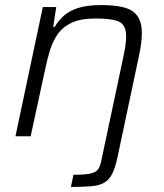

<svg xmlns="http://www.w3.org/2000/svg" viewBox="-20 -538 647 758"><path d="M260 200 270 152Q316 152 337.5 147Q359 142 367.5 130Q376 118 380 96L465 -304Q471 -332 474.5 -355Q478 -378 478 -394Q478 -439 450.5 -452Q423 -465 358 -465Q299 -465 263.5 -448.5Q228 -432 208 -403.5Q188 -375 177 -338.5Q166 -302 158 -263L101 0H41L149 -510H202L190 -432H196Q210 -456 231.5 -475.5Q253 -495 288.5 -506.5Q324 -518 379 -518Q472 -518 506 -492Q540 -466 540 -408Q540 -369 528 -314L444 82Q435 125 422.5 149Q410 173 390 184Q370 195 338.5 197.5Q307 200 260 200Z"/></svg>

Font: Saira Light
Style: Italic
Weight: 300
Italic angle: -12°
Designer: Hector Gatti with collaboration of the Omnibus-Type team
Foundry: Omnibus-Type
Version: Version 1.100; ttfautohint (v1.8.3)